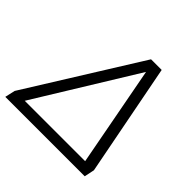

<svg xmlns="http://www.w3.org/2000/svg" viewBox="-210 -866 1034 1034"><g transform="rotate(45 307.5 -349.0)"><path d="M-35 0 -22 -58 377 -698H458L582 -58L570 0ZM54 -59H514L406 -631Z"/></g></svg>

Font: Azeret Mono ExtraLight
Style: Italic
Weight: 250
Italic angle: -12°
Designer: Martin Vácha
Foundry: Displaay
Version: Version 1.002